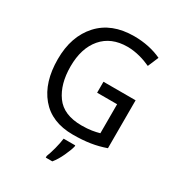

<svg xmlns="http://www.w3.org/2000/svg" viewBox="-218 -859 1120 1215"><g transform="rotate(30 342.0 -251.5)"><path d="M378.9 -296.9H524.9V-85C491.7 -75.7 454.1 -67.9 397 -67.9C309.1 -67.9 246.1 -94.7 207.5 -148.4C168.9 -202.1 149.9 -271.5 149.9 -356.9C149.9 -445.8 171.9 -516.1 216.3 -567.9C260.3 -619.1 321.8 -645 400.9 -645C463.9 -645 525.4 -625.5 571.8 -604L605 -682.1C547.9 -709 479.5 -724.1 404.8 -724.1C294.9 -724.1 210 -690.9 148.9 -624C87.9 -557.1 57.1 -468.3 57.1 -356.9C57.1 -244.1 84.5 -155.3 139.6 -89.4C194.8 -23.4 273.9 9.8 377.9 9.8C471.7 9.8 542 -1.5 613.8 -26.9V-377H378.9ZM340.8 61C338.4 82 333 107.9 325.2 138.7C316.9 168.9 309.6 192.4 302.7 209V221.2H350.6C368.2 199.7 383.8 173.8 397.9 143.1C412.1 112.3 421.4 87.9 425.8 69.8V61Z"/></g></svg>

Font: Avrile Sans
Style: Regular
Weight: 400
Designer: Monotype Design Team, Google (font), Stefan Peev (BGR Cyrillic), Cristiano Sobral (main changes)
Foundry: The Avrile Sans Project Authors
Version: Version 3.110